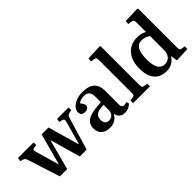

<svg xmlns="http://www.w3.org/2000/svg" viewBox="47 -1529 2306 2306"><g transform="rotate(-45 1200.0 -376.5)"><path d="M210 0 81 -404Q72 -431 64 -441.5Q56 -452 35 -457L3 -465L11 -512H275V-467L233 -461Q215 -458 211 -448.5Q207 -439 216 -411L301 -115H305L412 -512H529L642 -116H647L728 -404Q735 -432 730 -443.5Q725 -455 704 -459L667 -467L674 -512H869V-466L834 -459Q814 -456 803.5 -444.5Q793 -433 784 -400L665 0H549L440 -382H436L334 0Z M1048 14Q980 14 941 -22.5Q902 -59 902 -122Q902 -177 930.5 -210.5Q959 -244 1022 -260.5Q1085 -277 1189 -282V-369Q1189 -427 1167.5 -453.5Q1146 -480 1096 -480Q1069 -480 1042.5 -471.5Q1016 -463 1002 -450Q1022 -423 1029.5 -407Q1037 -391 1037 -381Q1037 -361 1019.5 -346.5Q1002 -332 972 -332Q940 -332 923.5 -347.5Q907 -363 907 -390Q907 -426 934.5 -457Q962 -488 1009.5 -507Q1057 -526 1117 -526Q1220 -526 1271 -481Q1322 -436 1322 -338V-104Q1322 -58 1362 -58Q1383 -58 1406 -67L1416 -32Q1395 -10 1365 2Q1335 14 1307 14Q1259 14 1233 -9.5Q1207 -33 1201 -75Q1177 -32 1140 -9Q1103 14 1048 14ZM1103 -56Q1141 -56 1165 -81.5Q1189 -107 1189 -147V-237Q1109 -236 1072 -213Q1035 -190 1035 -136Q1035 -98 1052.5 -77Q1070 -56 1103 -56Z M1454 0V-46L1500 -52Q1519 -55 1524.5 -65Q1530 -75 1530 -102V-646Q1530 -680 1523 -691Q1516 -702 1491 -706L1451 -711L1455 -759L1651 -767L1662 -757V-99Q1662 -76 1667.5 -65.5Q1673 -55 1693 -52L1740 -45V0Z M2011 14Q1910 14 1855 -51.5Q1800 -117 1800 -241Q1800 -328 1830 -392.5Q1860 -457 1915.5 -491.5Q1971 -526 2049 -526Q2083 -526 2114 -517.5Q2145 -509 2168 -495V-652Q2168 -683 2160.5 -694Q2153 -705 2126 -708L2084 -714L2089 -760L2289 -767L2300 -756V-95Q2300 -71 2306 -62.5Q2312 -54 2333 -50L2375 -44V1L2189 9L2177 -74H2173Q2147 -33 2107.5 -9.5Q2068 14 2011 14ZM2055 -60Q2106 -60 2137 -94Q2168 -128 2168 -191V-426Q2146 -443 2118 -453Q2090 -463 2060 -463Q1999 -463 1969.5 -413Q1940 -363 1940 -254Q1940 -154 1969.5 -107Q1999 -60 2055 -60Z"/></g></svg>

Font: Literata 36pt SemiBold
Style: Regular
Weight: 600
Designer: Latin by Veronika Burian and Jose Scaglione. Greek by Irene Vlachou. Cyrillic by Vera Evstafieva.
Foundry: TypeTogether
Version: Version 3.002